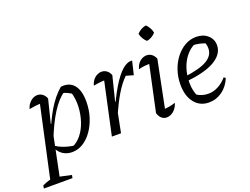

<svg xmlns="http://www.w3.org/2000/svg" viewBox="-177 -984 1902 1458"><g transform="rotate(-20 774.0 -255.5)"><path d="M251 8Q210 8 178.5 -12Q147 -32 130 -69L131 -90Q194 -43 295 -32L262 -28Q305 -45 338 -85.5Q371 -126 390 -182.5Q409 -239 412 -300.5Q415 -362 397 -421L418 -400Q395 -414 373.5 -425Q352 -436 326 -440L349 -444Q294 -406 244 -327Q194 -248 146 -125L128 -139Q176 -266 226 -350.5Q276 -435 338 -488Q406 -497 444 -453Q482 -409 482 -317Q482 -251 463.5 -192.5Q445 -134 413 -88.5Q381 -43 339.5 -17.5Q298 8 251 8ZM-47 194 -43 170Q-14 157 7.5 150.5Q29 144 55 141L189 170L184 194ZM11 194 153 -458 164 -421Q133 -421 107.5 -418Q82 -415 57 -410Q64 -434 78 -452Q92 -470 110.5 -480Q129 -490 148 -490Q171 -490 189 -476.5Q207 -463 217 -438L170 -249L177 -246L87 194Z M573 0 672 -458 684 -421Q656 -421 631.5 -418.5Q607 -416 577 -410Q583 -435 597 -453Q611 -471 629.5 -480.5Q648 -490 667 -490Q690 -490 708 -476.5Q726 -463 736 -438L687 -241L694 -238L647 0ZM662 -118 650 -150Q701 -269 747.5 -346Q794 -423 835.5 -459Q877 -495 915 -490L889 -381L830 -398Q788 -358 747 -290Q706 -222 662 -118Z M1017 -25 1001 -59Q1031 -60 1058 -64.5Q1085 -69 1110 -78Q1103 -53 1088 -33.5Q1073 -14 1054 -4Q1035 6 1015 6Q992 6 974.5 -9.5Q957 -25 949 -53L1036 -458L1048 -421Q1014 -422 990 -419.5Q966 -417 941 -410Q948 -435 961.5 -453Q975 -471 993.5 -480.5Q1012 -490 1032 -490Q1054 -490 1072 -476.5Q1090 -463 1100 -438ZM1104 -705Q1119 -691 1130 -671.5Q1141 -652 1144 -632Q1131 -617 1111.5 -605.5Q1092 -594 1072 -592Q1057 -605 1045.5 -624.5Q1034 -644 1030 -664Q1044 -680 1063.5 -691Q1083 -702 1104 -705Z M1357 9Q1284 9 1240.5 -45.5Q1197 -100 1197 -192Q1197 -253 1215.5 -307.5Q1234 -362 1266.5 -403.5Q1299 -445 1341 -469Q1383 -493 1432 -493Q1488 -493 1524.5 -461Q1561 -429 1561 -380Q1561 -342 1538.5 -311Q1516 -280 1475 -257.5Q1434 -235 1375.5 -220.5Q1317 -206 1245 -199V-237Q1374 -253 1432.5 -287.5Q1491 -322 1491 -380Q1491 -409 1478 -436L1503 -414Q1475 -427 1445.5 -434Q1416 -441 1384 -442L1410 -448Q1365 -428 1332.5 -388Q1300 -348 1283 -295Q1266 -242 1266 -182Q1266 -150 1273 -118.5Q1280 -87 1294 -58L1277 -86Q1299 -70 1324 -62.5Q1349 -55 1374 -55Q1414 -55 1452.5 -74.5Q1491 -94 1525 -133L1538 -122Q1513 -61 1464.5 -26Q1416 9 1357 9Z"/></g></svg>

Font: Piazzolla 24pt
Style: Italic
Weight: 400
Italic angle: -11.3°
Designer: Juan Pablo del Peral
Foundry: Huerta Tipografica
Version: Version 2.005